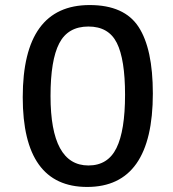

<svg xmlns="http://www.w3.org/2000/svg" viewBox="-20 -730 685 760"><path d="M335 -710Q472 -710 528.5 -623.5Q585 -537 585 -360Q585 10 325 10Q70 10 70 -345Q70 -710 335 -710ZM330 -625Q249 -625 214.5 -558.5Q180 -492 180 -350Q180 -75 330 -75Q407 -75 441 -144Q475 -213 475 -355Q475 -495 442.5 -560Q410 -625 330 -625Z"/></svg>

Font: Bitter
Style: Regular
Weight: 400
Designer: Sol Matas
Foundry: Sol Matas
Version: Version 1.300;PS 001.300;hotconv 1.0.70;makeotf.lib2.5.58329